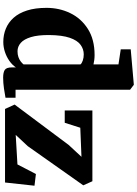

<svg xmlns="http://www.w3.org/2000/svg" viewBox="155 -1015 872 1222"><g transform="rotate(90 591.0 -404.0)"><path d="M247 11Q202 11 162.8 -5Q123.5 -21 93.5 -54.2Q63.5 -87.5 46.8 -139.8Q30 -192 30 -264.5Q30 -345.5 63.5 -415Q97 -484.5 164 -527.2Q231 -570 330.5 -570Q346.5 -570 361.8 -568Q377 -566 390 -563V-722L294 -736.5V-800L516 -819.5H520L551 -796V-67H602V-3Q579.5 1.5 543 6.8Q506.5 12 474.5 12Q441.5 12 425.2 1.8Q409 -8.5 409 -43.5V-69Q393 -45.5 367.2 -27.5Q341.5 -9.5 310.2 0.8Q279 11 247 11ZM306.5 -79.5Q327 -79.5 343.2 -85.2Q359.5 -91 371.2 -100Q383 -109 390 -118V-480Q383.5 -488.5 365.5 -494.8Q347.5 -501 326 -501Q292.5 -501 264.8 -480.5Q237 -460 220.5 -412Q204 -364 203 -281.5Q202.5 -210 216 -165.2Q229.5 -120.5 253 -100Q276.5 -79.5 306.5 -79.5ZM978 -486.5 793 -479 761.5 -380H683V-556H1133.5L1159.5 -498L910.5 -145L838.5 -68L1026.5 -79L1087.5 -196.5L1162 -187.5L1141.5 0H673.5L645.5 -61L902.5 -405Z"/></g></svg>

Font: Merriweather Light 18pt Black
Style: Regular
Weight: 900
Version: Version 2.100